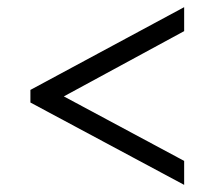

<svg xmlns="http://www.w3.org/2000/svg" viewBox="-20 -626 599 536"><path d="M64.9 -339.8V-375L494.1 -606V-539.1L158.2 -356.9L494.1 -176.8V-109.9Z"/></svg>

Font: Noto Serif Gujarati
Style: Regular
Weight: 400
Designer: Indian Type Foundry
Foundry: Monotype Imaging Inc.
Version: Version 1.02